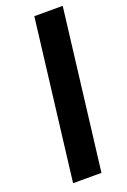

<svg xmlns="http://www.w3.org/2000/svg" viewBox="-152 -840 589 890"><g transform="rotate(-20 142.5 -394.5)"><path d="M142 -789H282L186 0H46Z"/></g></svg>

Font: Josefin Sans Thin
Style: Bold Italic
Weight: 700
Italic angle: -7°
Version: Version 2.000